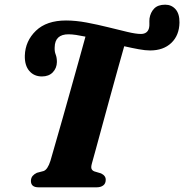

<svg xmlns="http://www.w3.org/2000/svg" viewBox="-20 -800 787 820"><path d="M372.5 -102Q368 -86 371 -78.8Q374 -71.5 383 -68L411.5 -59.5Q432 -49.5 431.5 -32Q431.5 -16 420.8 -8Q410 0 393 0H144.5Q112 0 112 -27.5Q112.5 -40.5 119.2 -48.5Q126 -56.5 137.5 -62L166 -69.5Q183.5 -75.5 195.5 -113.5Q202 -136 216 -184.8Q230 -233.5 248 -296.5Q266 -359.5 284.2 -425.2Q302.5 -491 318.8 -548.8Q335 -606.5 345 -643.5Q323.5 -648 305 -650.8Q286.5 -653.5 272.5 -653.5Q214.5 -653.5 213.5 -598Q212.5 -580.5 217.8 -567.2Q223 -554 223 -535Q222.5 -509 205.5 -491.2Q188.5 -473.5 159 -473.5Q125.5 -473.5 105.2 -497Q85 -520.5 86 -562.5Q88 -625 133.5 -668.8Q179 -712.5 262 -712.5Q303 -712.5 349.8 -703.8Q396.5 -695 441.5 -683.8Q486.5 -672.5 523.5 -663.8Q560.5 -655 581.5 -655Q610 -655 616.5 -680.5Q618.5 -689.5 618 -699Q617.5 -708.5 618.5 -721Q622.5 -747 638.5 -763.5Q654.5 -780 685.5 -780Q712.5 -780 729.8 -760.5Q747 -741 746.5 -703.5Q745.5 -649 711.8 -616.8Q678 -584.5 621 -584.5Q600.5 -584.5 572 -589.8Q543.5 -595 510.5 -602.5Q499 -562.5 483.2 -505.5Q467.5 -448.5 450.2 -386Q433 -323.5 417.2 -265.2Q401.5 -207 389.5 -163.5Q377.5 -120 372.5 -102Z"/></svg>

Font: Fraunces 72pt S050
Style: Bold Italic
Weight: 700
Italic angle: -16°
Version: Version 1.000; ttfautohint (v1.8.3)